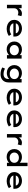

<svg xmlns="http://www.w3.org/2000/svg" viewBox="2922 -3702 1010 6893"><g transform="rotate(90 3426.5 -255.0)"><path d="M153 0V-527H274L276 -344L248 -363Q261 -412 294 -451.5Q327 -491 370.5 -514.5Q414 -538 462 -538Q490 -538 516.5 -532Q543 -526 559 -517L526 -385Q509 -396 483 -402Q457 -408 433 -408Q398 -408 369.5 -396Q341 -384 320 -363.5Q299 -343 288 -318Q277 -293 277 -264V0Z M1018 10Q922 10 848 -25Q774 -60 733 -121Q692 -182 692 -259Q692 -323 716 -374.5Q740 -426 783 -462.5Q826 -499 883.5 -519Q941 -539 1006 -539Q1066 -539 1119 -519.5Q1172 -500 1211.5 -465.5Q1251 -431 1272 -383.5Q1293 -336 1292 -279L1291 -230H786L763 -317H1188L1172 -303V-325Q1168 -357 1144 -380.5Q1120 -404 1084 -417.5Q1048 -431 1006 -431Q949 -431 904.5 -414Q860 -397 835.5 -360.5Q811 -324 811 -268Q811 -218 839 -180Q867 -142 918 -121Q969 -100 1036 -100Q1097 -100 1139.5 -116Q1182 -132 1213 -155L1270 -69Q1240 -46 1199.5 -28.5Q1159 -11 1112 -0.5Q1065 10 1018 10Z M1747 10Q1666 10 1603.5 -25.5Q1541 -61 1505.5 -123Q1470 -185 1470 -264Q1470 -344 1506.5 -406Q1543 -468 1607 -503Q1671 -538 1754 -538Q1803 -538 1845 -525.5Q1887 -513 1918.5 -492Q1950 -471 1969.5 -445.5Q1989 -420 1991 -394L1960 -395V-527H2084V0H1959V-137L1986 -134Q1983 -109 1962.5 -83.5Q1942 -58 1909.5 -37Q1877 -16 1835.5 -3Q1794 10 1747 10ZM1779 -99Q1834 -99 1876 -120.5Q1918 -142 1941 -179.5Q1964 -217 1964 -264Q1964 -312 1941 -349Q1918 -386 1876 -407Q1834 -428 1779 -428Q1724 -428 1682.5 -407Q1641 -386 1618 -349Q1595 -312 1595 -264Q1595 -217 1618 -179.5Q1641 -142 1682.5 -120.5Q1724 -99 1779 -99Z M2646 230Q2566 230 2502.5 211Q2439 192 2400 165L2443 71Q2465 83 2494.5 95Q2524 107 2560 115Q2596 123 2638 123Q2693 123 2732.5 103Q2772 83 2793.5 45Q2815 7 2815 -49V-124L2833 -117Q2827 -88 2793 -59.5Q2759 -31 2707.5 -13Q2656 5 2598 5Q2516 5 2452 -29.5Q2388 -64 2352 -125Q2316 -186 2316 -265Q2316 -345 2353.5 -406.5Q2391 -468 2456 -503Q2521 -538 2605 -538Q2631 -538 2662.5 -532Q2694 -526 2725 -514Q2756 -502 2782 -486Q2808 -470 2824.5 -451.5Q2841 -433 2842 -413L2816 -405L2818 -527H2939V-58Q2939 13 2916.5 67Q2894 121 2853.5 157.5Q2813 194 2759.5 212Q2706 230 2646 230ZM2634 -100Q2689 -100 2731 -121Q2773 -142 2796 -179.5Q2819 -217 2819 -264Q2819 -313 2796 -350Q2773 -387 2731 -408.5Q2689 -430 2634 -430Q2577 -430 2533.5 -408.5Q2490 -387 2465 -349.5Q2440 -312 2440 -264Q2440 -218 2465 -180.5Q2490 -143 2533.5 -121.5Q2577 -100 2634 -100Z M3490 10Q3394 10 3320 -25Q3246 -60 3205 -121Q3164 -182 3164 -259Q3164 -323 3188 -374.5Q3212 -426 3255 -462.5Q3298 -499 3355.5 -519Q3413 -539 3478 -539Q3538 -539 3591 -519.5Q3644 -500 3683.5 -465.5Q3723 -431 3744 -383.5Q3765 -336 3764 -279L3763 -230H3258L3235 -317H3660L3644 -303V-325Q3640 -357 3616 -380.5Q3592 -404 3556 -417.5Q3520 -431 3478 -431Q3421 -431 3376.5 -414Q3332 -397 3307.5 -360.5Q3283 -324 3283 -268Q3283 -218 3311 -180Q3339 -142 3390 -121Q3441 -100 3508 -100Q3569 -100 3611.5 -116Q3654 -132 3685 -155L3742 -69Q3712 -46 3671.5 -28.5Q3631 -11 3584 -0.5Q3537 10 3490 10Z M4269 10Q4173 10 4099 -25Q4025 -60 3984 -121Q3943 -182 3943 -259Q3943 -323 3967 -374.5Q3991 -426 4034 -462.5Q4077 -499 4134.5 -519Q4192 -539 4257 -539Q4317 -539 4370 -519.5Q4423 -500 4462.5 -465.5Q4502 -431 4523 -383.5Q4544 -336 4543 -279L4542 -230H4037L4014 -317H4439L4423 -303V-325Q4419 -357 4395 -380.5Q4371 -404 4335 -417.5Q4299 -431 4257 -431Q4200 -431 4155.5 -414Q4111 -397 4086.5 -360.5Q4062 -324 4062 -268Q4062 -218 4090 -180Q4118 -142 4169 -121Q4220 -100 4287 -100Q4348 -100 4390.5 -116Q4433 -132 4464 -155L4521 -69Q4491 -46 4450.5 -28.5Q4410 -11 4363 -0.5Q4316 10 4269 10Z M4792 0V-527H4913L4915 -344L4887 -363Q4900 -412 4933 -451.5Q4966 -491 5009.5 -514.5Q5053 -538 5101 -538Q5129 -538 5155.5 -532Q5182 -526 5198 -517L5165 -385Q5148 -396 5122 -402Q5096 -408 5072 -408Q5037 -408 5008.5 -396Q4980 -384 4959 -363.5Q4938 -343 4927 -318Q4916 -293 4916 -264V0Z M5611 10Q5528 10 5464.5 -25Q5401 -60 5366 -122Q5331 -184 5331 -264Q5331 -344 5367.5 -406Q5404 -468 5468.5 -503Q5533 -538 5615 -538Q5664 -538 5706.5 -525.5Q5749 -513 5782 -492Q5815 -471 5833.5 -446.5Q5852 -422 5854 -396L5821 -392V-740H5944V0H5825L5822 -135L5846 -129Q5845 -104 5825.5 -80Q5806 -56 5773.5 -35.5Q5741 -15 5698.5 -2.5Q5656 10 5611 10ZM5640 -97Q5695 -97 5737 -119Q5779 -141 5802 -178.5Q5825 -216 5825 -264Q5825 -311 5802 -349Q5779 -387 5737 -408Q5695 -429 5640 -429Q5586 -429 5544 -408Q5502 -387 5478.5 -349Q5455 -311 5455 -264Q5455 -216 5478.5 -178.5Q5502 -141 5544 -119Q5586 -97 5640 -97Z M6483 10Q6387 10 6313 -25Q6239 -60 6198 -121Q6157 -182 6157 -259Q6157 -323 6181 -374.5Q6205 -426 6248 -462.5Q6291 -499 6348.5 -519Q6406 -539 6471 -539Q6531 -539 6584 -519.5Q6637 -500 6676.5 -465.5Q6716 -431 6737 -383.5Q6758 -336 6757 -279L6756 -230H6251L6228 -317H6653L6637 -303V-325Q6633 -357 6609 -380.5Q6585 -404 6549 -417.5Q6513 -431 6471 -431Q6414 -431 6369.5 -414Q6325 -397 6300.5 -360.5Q6276 -324 6276 -268Q6276 -218 6304 -180Q6332 -142 6383 -121Q6434 -100 6501 -100Q6562 -100 6604.5 -116Q6647 -132 6678 -155L6735 -69Q6705 -46 6664.5 -28.5Q6624 -11 6577 -0.5Q6530 10 6483 10Z"/></g></svg>

Font: Lexend Giga Medium
Style: Regular
Weight: 500
Designer: Bonnie Shaver-Troup, Thomas Jockin
Foundry: Lexend
Version: Version 1.007